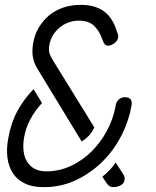

<svg xmlns="http://www.w3.org/2000/svg" viewBox="-20 -760 640 790"><path d="M456 -91 486 -45Q491 -37 492.5 -30.5Q494 -24 492 -18Q490 -4 475.5 3Q461 10 448 10Q438 10 431.5 6.5Q425 3 419 -6L401 -33Q417 -45 431 -60Q445 -75 456 -91ZM316 -178 131 -482Q120 -501 115.5 -524Q111 -547 116 -580Q122 -617 139.5 -646.5Q157 -676 182.5 -697Q208 -718 241 -729Q274 -740 313 -740Q347 -740 372 -731.5Q397 -723 414 -708.5Q431 -694 443 -673Q455 -652 462 -627Q466 -618 466.5 -613.5Q467 -609 466 -605Q465 -598 460.5 -592Q456 -586 450 -581.5Q444 -577 437 -574.5Q430 -572 424 -572Q416 -572 411 -578Q406 -584 400 -600Q390 -631 368 -653Q346 -675 305 -675Q282 -675 261.5 -667.5Q241 -660 225 -646.5Q209 -633 198 -615Q187 -597 183 -575Q179 -552 185 -537Q191 -522 202 -505L368 -236Q359 -216 346.5 -202.5Q334 -189 316 -178ZM153 -336Q124 -305 105 -269.5Q86 -234 79 -194Q74 -164 77 -138.5Q80 -113 92 -94Q104 -75 123.5 -65Q143 -55 171 -55Q224 -55 272 -77.5Q320 -100 357.5 -137.5Q395 -175 420.5 -223Q446 -271 455 -321Q458 -342 469 -351Q480 -360 493 -360Q512 -360 518 -350.5Q524 -341 521 -325Q511 -265 481 -205Q451 -145 404 -97.5Q357 -50 295 -20Q233 10 160 10Q113 10 81.5 -5.5Q50 -21 32.5 -48Q15 -75 10.5 -112Q6 -149 14 -191Q25 -254 51.5 -303Q78 -352 118 -393Z"/></svg>

Font: Maple Mono NL ExtraLight
Style: Italic
Weight: 275
Italic angle: -10°
Monospace: yes
Designer: subframe7536
Version: Version 7.000